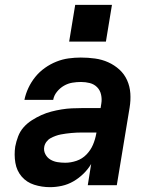

<svg xmlns="http://www.w3.org/2000/svg" viewBox="-20 -766 640 794"><path d="M187 8Q153 8 121.5 -2Q90 -12 69.5 -36Q49 -60 43.5 -93Q38 -126 43 -160Q47 -181 55 -202Q63 -223 77.5 -239.5Q92 -256 111.5 -268.5Q131 -281 151 -290Q171 -299 192 -304.5Q213 -310 234.5 -313.5Q256 -317 277 -318Q298 -319 318 -319H396L399 -338Q402 -356 398 -374.5Q394 -393 381.5 -405.5Q369 -418 351.5 -422.5Q334 -427 315 -427Q297 -427 279 -424Q261 -421 244.5 -411.5Q228 -402 215.5 -386.5Q203 -371 200 -353H81Q86 -378 97.5 -402.5Q109 -427 126 -448Q143 -469 165.5 -485Q188 -501 213 -511Q238 -521 263.5 -524.5Q289 -528 314 -528Q344 -528 373 -524Q402 -520 427.5 -508.5Q453 -497 473.5 -478.5Q494 -460 505.5 -434.5Q517 -409 519 -380Q521 -351 516 -321L463 0H343L357 -88Q344 -66 325 -47.5Q306 -29 283.5 -16Q261 -3 236 2.5Q211 8 187 8ZM250 -93Q273 -93 296.5 -101Q320 -109 337.5 -127Q355 -145 364.5 -167.5Q374 -190 378 -213L379 -218H318Q308 -218 297 -217.5Q286 -217 275 -216Q264 -215 253 -213.5Q242 -212 231.5 -210Q221 -208 210 -204Q199 -200 189 -194.5Q179 -189 172 -179.5Q165 -170 163 -159Q160 -143 167.5 -128.5Q175 -114 188.5 -106Q202 -98 218 -95.5Q234 -93 250 -93ZM418 -594H266L291 -746H443Z"/></svg>

Font: Iosevka SS04 Extended
Style: Bold Italic
Weight: 700
Width: 7
Italic angle: -9°
Monospace: yes
Designer: Belleve Invis
Foundry: Belleve Invis
Version: Version 19.0.0; ttfautohint (v1.8.4)